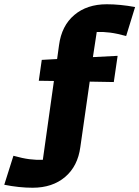

<svg xmlns="http://www.w3.org/2000/svg" viewBox="-63 -714 654 901"><path d="M-43 153 0 17Q43 29 74.5 33Q106 37 138 36L190 -334L119 -335L133 -433L205 -437L214 -502Q226 -593 285.5 -643.5Q345 -694 438 -694Q500 -694 571 -681L529 -545Q485 -557 453.5 -561Q422 -565 391 -564L373 -446L489 -452L471 -329L358 -331L314 -24Q302 66 242.5 116.5Q183 167 90 167Q27 167 -43 153Z"/></svg>

Font: Suez One
Style: Regular
Weight: 400
Version: Version 1.000